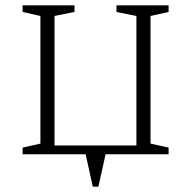

<svg xmlns="http://www.w3.org/2000/svg" viewBox="-20 -580 719 722"><path d="M302 0H65V-25L132 -40V-520L65 -535V-560H260V-535L185 -520V-33H493V-520L418 -535V-560H614V-535L546 -520V-40L614 -25V0H377L350 122H329Z"/></svg>

Font: Spectral SC ExtraLight
Style: Regular
Weight: 275
Designer: Jean-Baptiste Levee
Foundry: Production Type
Version: Version 2.001